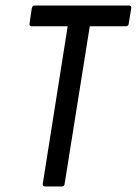

<svg xmlns="http://www.w3.org/2000/svg" viewBox="-20 -675 495 695"><path d="M143 0Q133 0 135 -11L225 -580H94Q85 -580 87 -590L95 -645Q97 -655 105 -655H447Q457 -655 455 -645L446 -590Q445 -580 436 -580H305L214 -10Q213 0 203 0Z"/></svg>

Font: Sofia Sans Condensed Medium
Style: Italic
Weight: 500
Italic angle: -9°
Designer: Botio Nikoltchev, Ani Petrova
Foundry: lettersoup
Version: Version 4.101; ttfautohint (v1.8.4.7-5d5b)